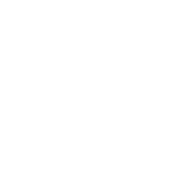

<svg xmlns="http://www.w3.org/2000/svg" viewBox="-27 -27 55 55"><g transform="rotate(30 0.0 0.0)"><path d="M0 0Z"/></g></svg>

Font: Zeroicons-Line
Style: Regular
Weight: 400
Designer: Shahadat Rahman Shemul
Version: Version 1.0